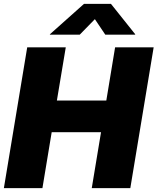

<svg xmlns="http://www.w3.org/2000/svg" viewBox="-20 -972 814 992"><path d="M0 0 120.6 -727.5H319.8L273.9 -452.6H529.3L574.7 -727.5H773.9L653.3 0H454.1L502 -289.1H247.1L199.2 0ZM392.1 -793H237.8V-794.9L414.1 -952.1H553.2L678.7 -794.9L678.2 -793H523.9L470.2 -873Z"/></svg>

Font: Inter 20pt Black
Style: Italic
Weight: 900
Italic angle: -9.3988°
Version: Version 4.001;git-66647c0bb